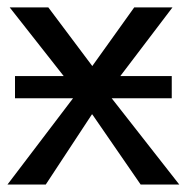

<svg xmlns="http://www.w3.org/2000/svg" viewBox="-20 -492 498 512"><path d="M0 0 174.8 -230H20V-289.1H149.9L5.9 -472.2H108.9L226.1 -315.9L337.9 -472.2H439.9L300.8 -289.1H438V-230H277.8L458 0H355L226.1 -187H225.1L102.1 0Z"/></svg>

Font: CMU Bright
Style: SemiBold
Weight: 600
Version: Version 0.7.0